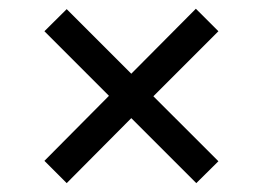

<svg xmlns="http://www.w3.org/2000/svg" viewBox="-20 -577 599 437"><path d="M278.8 -308.1 131.8 -160.2 81.1 -210.9 228 -358.9 81.1 -505.9 131.8 -556.2 278.8 -409.2 425.8 -557.1 477.1 -505.9 329.1 -357.9 477.1 -210 426.8 -160.2Z"/></svg>

Font: DroidSerif-Bold
Style: Bold
Weight: 700
Foundry: Ascender Corporation
Version: Version 1.00 build 112